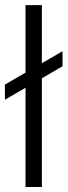

<svg xmlns="http://www.w3.org/2000/svg" viewBox="-23 -748 270 768"><path d="M144.5 -727.5V0H79.1V-727.5ZM-3.4 -349.1V-409.7L227.1 -543V-482.9Z"/></svg>

Font: Inter 18pt Light
Style: Regular
Weight: 300
Designer: Rasmus Andersson
Foundry: rsms
Version: Version 4.001;git-66647c0bb